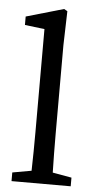

<svg xmlns="http://www.w3.org/2000/svg" viewBox="-53 -762 403 795"><g transform="rotate(5 148.5 -364.5)"><path d="M272 -36V0H26V-36L105 -50Q106 -91 106.5 -130.5Q107 -170 107 -210V-639L25 -649V-684L181 -729L195 -721L191 -579V-210Q191 -170 191.5 -130Q192 -90 193 -50Z"/></g></svg>

Font: SourceSerifPro
Style: Book
Weight: 400
Designer: Frank Grießhammer
Foundry: Adobe Systems Incorporated
Version: Version 1.014;PS Version 1.0;hotconv 1.0.73;makeotf.lib2.5.5